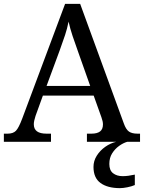

<svg xmlns="http://www.w3.org/2000/svg" viewBox="-20 -734 745 994"><path d="M0 0V-42H19Q48 -42 62.5 -57Q77 -72 95 -120L317 -714H395L621 -95Q632 -64 647.5 -53Q663 -42 692 -42H705V0H430V-42H453Q483 -42 498 -53.5Q513 -65 513 -90Q513 -98 511 -107Q509 -116 505 -127L465 -239H202L164 -134Q160 -122 157.5 -110.5Q155 -99 155 -91Q155 -66 171.5 -54Q188 -42 221 -42H244V0ZM221 -289H447L385 -464Q369 -508 356 -547Q343 -586 335 -622Q328 -586 317 -553Q306 -520 289 -473ZM601 240Q537 240 500.5 213.5Q464 187 464 130Q464 99 481 72Q498 45 525 26Q552 7 582 0H639Q618 6 596.5 21.5Q575 37 560.5 60Q546 83 546 115Q546 148 565.5 163Q585 178 615 178Q629 178 644.5 176Q660 174 678 170V224Q662 231 639.5 235.5Q617 240 601 240Z"/></svg>

Font: Noto Naskh Arabic UI
Style: Regular
Weight: 400
Designer: Monotype Design Team, David Williams, Mohamad Dakak and Nizar Qandah
Foundry: Monotype Imaging Inc.
Version: Version 2.014